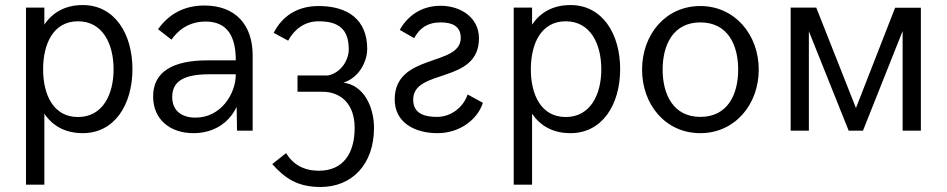

<svg xmlns="http://www.w3.org/2000/svg" viewBox="-20 -518 3753 761"><path d="M83 213.9H155.8V-67.4C187.5 -20.5 236.8 9.8 308.1 9.8C433.6 9.8 504.9 -102.5 504.9 -244.1C504.9 -385.3 433.6 -498 308.1 -498C236.8 -498 187.5 -467.3 155.8 -420.4V-487.8H83ZM289.1 -54.2C190.9 -54.2 150.9 -143.6 150.9 -243.2C150.9 -343.8 190.9 -433.6 289.1 -433.6C387.2 -433.6 430.2 -343.8 430.2 -243.2C430.2 -143.6 387.2 -54.2 289.1 -54.2Z M746.6 9.8C815.9 9.8 882.3 -21 918 -94.2L919.4 0H981.4V-299.3C981.4 -418 914.6 -496.1 790.5 -496.1C710 -496.1 649.9 -462.9 606.4 -402.3L659.7 -360.8C683.1 -394.5 725.1 -432.6 794.9 -432.6C883.3 -432.6 914.6 -370.6 914.6 -278.8H802.7C664.6 -278.8 586.9 -233.4 586.9 -135.7C586.9 -43.9 654.8 9.8 746.6 9.8ZM754.9 -51.8C704.1 -51.8 662.6 -75.7 662.6 -133.8C662.6 -198.7 713.4 -223.6 810.1 -223.6H914.6C914.6 -145 855 -51.8 754.9 -51.8Z M1250.5 223.1C1377 223.1 1462.4 131.3 1462.4 -10.7C1462.4 -92.8 1423.3 -180.2 1341.3 -190.4C1411.1 -213.4 1435.5 -283.7 1435.5 -323.7C1435.5 -441.4 1357.4 -494.1 1242.7 -494.1C1158.7 -494.1 1098.1 -454.1 1064.9 -387.7L1122.1 -356.9C1146 -401.4 1187 -433.6 1242.7 -433.6C1321.8 -433.6 1362.3 -402.8 1362.3 -322.3C1362.3 -278.8 1330.6 -229 1279.8 -218.8H1159.2V-154.3H1258.3C1326.2 -154.3 1385.7 -110.8 1385.7 -10.7C1385.7 87.4 1341.8 158.7 1244.1 158.7C1185.1 158.7 1142.1 134.8 1113.8 88.9L1059.1 132.3C1109.4 188.5 1158.7 223.1 1250.5 223.1Z M1713.9 9.8C1803.7 9.8 1873 -45.4 1894 -110.4L1833.5 -143.6C1817.4 -94.7 1769.5 -54.7 1712.4 -54.7C1663.1 -54.7 1617.7 -67.4 1617.7 -123C1617.7 -248 1878.4 -183.6 1878.4 -366.2C1878.4 -448.2 1806.2 -495.1 1726.6 -495.1C1646 -495.1 1593.3 -451.2 1564.5 -399.4L1621.6 -366.7C1641.6 -404.8 1673.3 -429.2 1726.6 -429.2C1772 -429.2 1806.2 -414.6 1806.2 -367.7C1806.2 -252.9 1544.4 -308.1 1544.4 -124C1544.4 -31.2 1625 9.8 1713.9 9.8Z M2016.1 213.9H2088.9V-67.4C2120.6 -20.5 2169.9 9.8 2241.2 9.8C2366.7 9.8 2438 -102.5 2438 -244.1C2438 -385.3 2366.7 -498 2241.2 -498C2169.9 -498 2120.6 -467.3 2088.9 -420.4V-487.8H2016.1ZM2222.2 -54.2C2124 -54.2 2084 -143.6 2084 -243.2C2084 -343.8 2124 -433.6 2222.2 -433.6C2320.3 -433.6 2363.3 -343.8 2363.3 -243.2C2363.3 -143.6 2320.3 -54.2 2222.2 -54.2Z M2755.9 9.8C2892.1 9.8 2987.3 -103 2987.3 -242.2C2987.3 -380.9 2892.1 -494.1 2755.9 -494.1C2617.7 -494.1 2524.9 -380.9 2524.9 -242.2C2524.9 -103 2617.7 9.8 2755.9 9.8ZM2755.9 -54.7C2647.9 -54.7 2606.4 -144.5 2606.4 -242.2C2606.4 -339.8 2647.9 -429.2 2755.9 -429.2C2864.7 -429.2 2905.8 -339.8 2905.8 -242.2C2905.8 -144.5 2864.7 -54.7 2755.9 -54.7Z M3113.8 0H3186V-394L3343.8 0H3400.4L3557.6 -395V0H3629.9V-487.3H3527.8L3372.6 -89.8L3215.3 -487.8H3113.8Z"/></svg>

Font: HK Grotesk
Style: Regular
Weight: 400
Designer: Alfredo Marco Pradil and Stefan Peev
Foundry: Hanken Design Co.
Version: Version 1.045;PS 001.045;hotconv 1.0.88;makeotf.lib2.5.64775